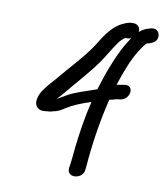

<svg xmlns="http://www.w3.org/2000/svg" viewBox="-77 -728 685 794"><g transform="rotate(10 265.5 -331.0)"><path d="M420 -664H413C401 -664 389 -659 378 -654C331 -633 304 -586 280 -547C242 -489 188 -435 144 -381C127 -361 117 -352 102 -331C83 -307 67 -264 95 -247C101 -243 110 -241 119 -242H120C133 -244 141 -242 158 -248C177 -251 191 -261 201 -267V-268H202C232 -287 265 -300 305 -313C289 -249 279 -181 272 -122C268 -83 266 -58 264 -46L261 -27V-26C259 17 328 8 329 -35L331 -53C337 -134 352 -238 376 -335C381 -336 388 -337 393 -338V-339C403 -342 410 -343 411 -343H412L421 -344C466 -352 469 -416 425 -406C415 -404 410 -404 395 -401C412 -455 434 -512 458 -550C471 -572 482 -585 485 -588C488 -591 488 -591 489 -591C509 -595 532 -605 531 -630C530 -644 520 -660 498 -656H497L487 -653C475 -651 460 -643 447 -632C450 -651 437 -664 420 -664ZM400 -568C369 -513 342 -442 320 -369L306 -364C267 -350 234 -342 197 -321L161 -300C168 -308 176 -316 189 -332L222 -371C258 -414 303 -463 335 -518C351 -542 368 -573 382 -586C392 -596 397 -598 398 -598H406C411 -598 417 -599 421 -601C415 -591 407 -580 400 -568Z"/></g></svg>

Font: Stray Cat
Style: ExBdObl
Weight: 800
Version: Version 1.0